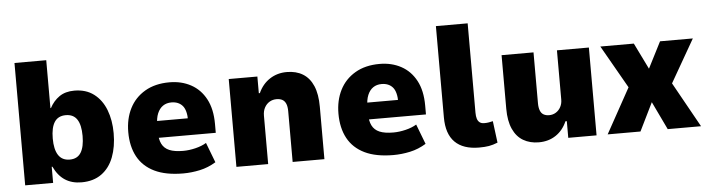

<svg xmlns="http://www.w3.org/2000/svg" viewBox="-45 -898 4050 1102"><g transform="rotate(-5 1979.5 -347.0)"><path d="M386 11Q331 11 291.5 -14.5Q252 -40 227 -93H223V0H62V-705H245V-429H248Q269 -469 303.5 -493Q338 -517 390 -517Q457 -517 502.5 -482.5Q548 -448 571 -388.5Q594 -329 594 -254Q594 -176 571 -116Q548 -56 501.5 -22.5Q455 11 386 11ZM330 -125Q374 -125 394.5 -158Q415 -191 415 -254Q415 -317 394 -349Q373 -381 329 -381Q285 -381 264 -349Q243 -317 243 -254Q243 -191 264.5 -158Q286 -125 330 -125Z M972 11Q872 11 807 -20.5Q742 -52 710 -111Q678 -170 678 -253Q678 -329 708 -388.5Q738 -448 796.5 -482.5Q855 -517 938 -517Q1007 -517 1061.5 -487.5Q1116 -458 1147 -400Q1178 -342 1178 -256V-205H825V-302H1036L1026 -287Q1026 -349 1003 -375Q980 -401 939 -401Q911 -401 890.5 -387Q870 -373 858.5 -345.5Q847 -318 847 -276V-240Q847 -197 860.5 -170Q874 -143 903.5 -130.5Q933 -118 983 -118Q1017 -118 1054 -127Q1091 -136 1117 -152L1161 -37Q1117 -10 1068.5 0.5Q1020 11 972 11Z M1279 0V-506H1444V-410H1450Q1473 -461 1516 -489Q1559 -517 1614 -517Q1668 -517 1706.5 -493.5Q1745 -470 1765.5 -422.5Q1786 -375 1786 -302V0H1603V-292Q1603 -319 1596 -335.5Q1589 -352 1575.5 -359.5Q1562 -367 1542 -367Q1520 -367 1502 -356.5Q1484 -346 1473 -326Q1462 -306 1462 -279V0Z M2183 11Q2083 11 2018 -20.5Q1953 -52 1921 -111Q1889 -170 1889 -253Q1889 -329 1919 -388.5Q1949 -448 2007.5 -482.5Q2066 -517 2149 -517Q2218 -517 2272.5 -487.5Q2327 -458 2358 -400Q2389 -342 2389 -256V-205H2036V-302H2247L2237 -287Q2237 -349 2214 -375Q2191 -401 2150 -401Q2122 -401 2101.5 -387Q2081 -373 2069.5 -345.5Q2058 -318 2058 -276V-240Q2058 -197 2071.5 -170Q2085 -143 2114.5 -130.5Q2144 -118 2194 -118Q2228 -118 2265 -127Q2302 -136 2328 -152L2372 -37Q2328 -10 2279.5 0.5Q2231 11 2183 11Z M2677 11Q2585 11 2537.5 -36.5Q2490 -84 2490 -179V-705H2673V-190Q2673 -169 2677.5 -155Q2682 -141 2692 -133.5Q2702 -126 2718 -126Q2733 -126 2744.5 -128Q2756 -130 2768 -133L2784 -8Q2757 3 2733.5 7Q2710 11 2677 11Z M3021 11Q2970 11 2931.5 -11.5Q2893 -34 2872 -80.5Q2851 -127 2851 -197V-506H3035V-213Q3035 -188 3041.5 -171Q3048 -154 3061.5 -146.5Q3075 -139 3093 -139Q3115 -139 3132.5 -150Q3150 -161 3160 -180Q3170 -199 3170 -222V-506H3354V0H3191V-96H3183Q3161 -45 3119 -17Q3077 11 3021 11Z M3418 0 3587 -306 3594 -201 3420 -506H3613L3688 -353H3686L3764 -506H3953L3778 -201L3785 -307L3956 0H3764L3686 -163H3687L3607 0Z"/></g></svg>

Font: Nunito Sans 7pt SemiCondensed Black
Style: Regular
Weight: 900
Width: 4
Designer: Vernon Adams
Foundry: Vernon Adams
Version: Version 3.101;gftools[0.9.27]